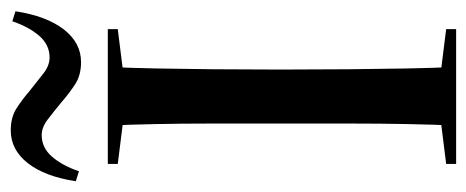

<svg xmlns="http://www.w3.org/2000/svg" viewBox="-282 -608 889 366"><g transform="rotate(-90 163.0 -424.5)"><path d="M34 0V-19L138 -32H187L291 -19V0ZM107 0Q109 -40 110 -93Q111 -146 111 -203.5Q111 -261 111 -313V-357Q111 -409 111 -465Q111 -521 110 -572.5Q109 -624 107 -664H219Q217 -624 216 -572Q215 -520 214.5 -464.5Q214 -409 214 -357V-313Q214 -261 214.5 -203.5Q215 -146 216 -93Q217 -40 219 0ZM34 -645V-664H291V-645L187 -632H138ZM1 -725Q10 -784 35.5 -816.5Q61 -849 98 -849Q123 -849 140 -838Q157 -827 172 -814Q190 -800 205.5 -787.5Q221 -775 237 -775Q261 -775 278 -794.5Q295 -814 306 -846L325 -840Q316 -781 290.5 -748Q265 -715 228 -715Q203 -715 185.5 -726.5Q168 -738 152 -752Q135 -766 119.5 -778Q104 -790 89 -790Q65 -790 48 -770.5Q31 -751 20 -719Z"/></g></svg>

Font: Source Serif 4 60pt SemiBold
Style: Regular
Weight: 600
Version: Version 4.004;hotconv 1.0.116;makeotfexe 2.5.65601